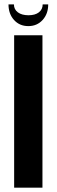

<svg xmlns="http://www.w3.org/2000/svg" viewBox="-20 -861 260 881"><path d="M175.8 -840.8H201.2Q201.2 -797.4 175.5 -769.3Q149.9 -741.2 109.9 -741.2Q69.8 -741.2 44.4 -769.3Q19 -797.4 19 -840.8H43.9Q43.9 -817.9 62 -804.4Q80.1 -791 110.8 -791Q141.1 -791 158.4 -804.4Q175.8 -817.9 175.8 -840.8ZM44.9 -699.2H174.8V0H44.9Z"/></svg>

Font: Moniqa Black Paragraph
Style: Regular
Weight: 900
Designer: Rajesh Rajput
Foundry: Rajesh Rajput
Version: Version 1.000